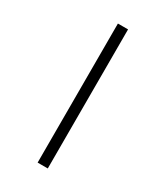

<svg xmlns="http://www.w3.org/2000/svg" viewBox="-241 -858 1032 1197"><g transform="rotate(30 275.5 -259.5)"><path d="M239 -760H312V241H239Z"/></g></svg>

Font: Noto Sans Tifinagh Air
Style: Regular
Weight: 400
Designer: JamraPatel
Foundry: JamraPatel LLC
Version: Version 2.006; ttfautohint (v1.8.4.7-5d5b)